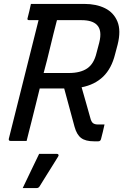

<svg xmlns="http://www.w3.org/2000/svg" viewBox="-20 -720 640 981"><path d="M116 0H34Q23 0 25 -11Q64 -165 101 -314Q138 -463 177 -617H129Q117 -617 121 -628Q126 -646 130 -664Q134 -682 138 -700H411Q472 -700 516.5 -678Q561 -656 580 -610Q599 -564 581 -492L568 -443Q550 -370 507 -328.5Q464 -287 397 -274Q408 -236 419 -197Q430 -158 441 -119Q446 -98 455 -91Q464 -84 480 -84H514Q510 -65 505.5 -46.5Q501 -28 496 -9Q493 2 482 2H460Q417 2 394.5 -15Q372 -32 361 -72Q348 -121 334.5 -170Q321 -219 308 -268H183Q173 -227 162.5 -185Q152 -143 141 -99Q134 -73 128 -48Q122 -23 116 0ZM237 -481Q229 -447 220.5 -413.5Q212 -380 203 -347H332Q391 -347 425.5 -370.5Q460 -394 473 -449L487 -502Q503 -565 475 -593Q451 -617 397 -617H271Q262 -583 253.5 -548.5Q245 -514 237 -481ZM180 66H270Q276 66 278.5 70Q281 74 277 80Q259 109 245 131.5Q231 154 216.5 177Q202 200 183 231Q181 235 177 238Q173 241 166 241H96Q120 191 139 151Q158 111 180 66Z"/></svg>

Font: Recursive Sn Lnr St
Style: Italic
Weight: 400
Italic angle: -15°
Version: Version 1.079;hotconv 1.0.112;makeotfexe 2.5.65598; ttfautoh